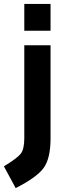

<svg xmlns="http://www.w3.org/2000/svg" viewBox="-54 -730 345 980"><path d="M70 -24V-499H204V-23Q204 79 168.5 127.5Q133 176 26 230L-34 119Q33 78 51.5 55Q70 32 70 -24ZM70 -573V-710H204V-573Z"/></svg>

Font: TypoPRO Titillium Text
Style: 999 wt
Weight: 900
Designer: Accademia di Belle Arti di Urbino and others
Foundry: Accademia di Belle Arti di Urbino and others.
Version: Version 25.000